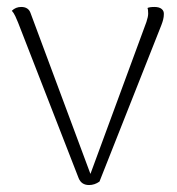

<svg xmlns="http://www.w3.org/2000/svg" viewBox="-20 -523 510 552"><path d="M451 -481Q451 -469 444 -451L266 -1Q252 9 236 9Q214 9 206 -11L32 -458Q29 -466 24 -476.5Q19 -487 14 -492Q25 -503 41 -503Q62 -503 68 -485L240 -23L401 -460Q406 -475 406 -484Q406 -496 404 -500Q410 -503 424 -503Q438 -503 445 -497Q452 -491 451 -481Z"/></svg>

Font: Arima Madurai ExtraLight
Style: Regular
Weight: 275
Designer: Joana Correia and Natanael Gama
Foundry: NDISCOVER
Version: Version 1.019